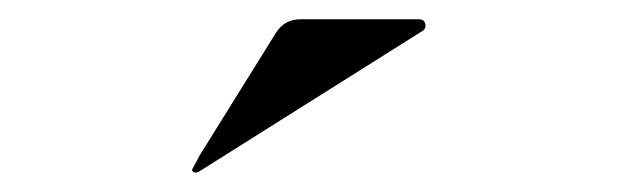

<svg xmlns="http://www.w3.org/2000/svg" viewBox="-20 -977 640 199"><path d="M418 -945Q421 -947 421 -950Q421 -957 414 -957H291Q275 -957 266 -943L187 -816Q180 -803 180 -803L179 -801Q179 -800 180 -799Q181 -798 183 -798L186 -799Z"/></svg>

Font: Shippori Mincho B1
Style: Bold
Weight: 700
Designer: FONTDASU
Foundry: FONTDASU / Google Inc. / but / Adobe
Version: Version 3.110; ttfautohint (v1.8.3)